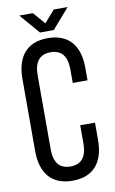

<svg xmlns="http://www.w3.org/2000/svg" viewBox="-94 -891 568 947"><g transform="rotate(-10 190.0 -417.0)"><path d="M141 -841 193 -781 246 -841H315L228 -741H159L73 -841ZM311 -659Q349 -613 349 -531V-468H275V-535Q275 -636 193 -636Q111 -636 111 -535V-165Q111 -64 193 -64Q275 -64 275 -165V-256H349V-169Q349 -87 311 -41Q270 7 191 7Q113 7 72 -41Q34 -87 34 -169V-531Q34 -613 72 -659Q113 -707 191 -707Q270 -707 311 -659Z"/></g></svg>

Font: Adderley Regular
Style: Regular
Weight: 400
Designer: gorohovskiy
Version: Version 1.003 November 13, 2017